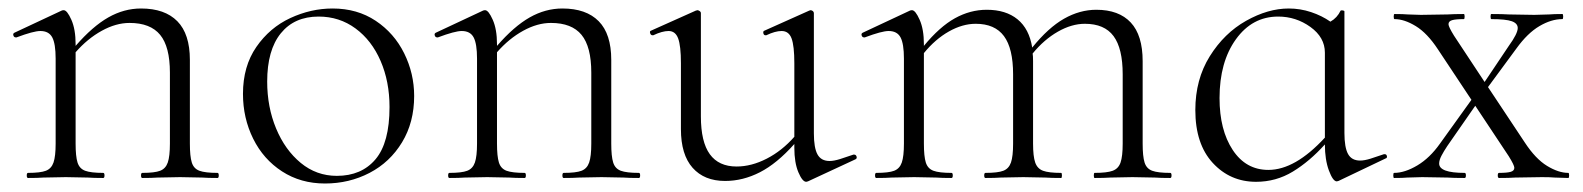

<svg xmlns="http://www.w3.org/2000/svg" viewBox="-20 -419 3726 452"><path d="M492 0Q469 0 456 -1L404 -2L351 -1Q338 0 315 0Q312 0 312 -6Q312 -12 315 -12Q344 -12 357 -17Q370 -22 375 -36.5Q380 -51 380 -81V-248Q380 -309 357 -337Q334 -365 285 -365Q253 -365 219.5 -346.5Q186 -328 158 -296V-81Q158 -51 162.5 -36.5Q167 -22 180.5 -17Q194 -12 223 -12Q226 -12 226 -6Q226 0 223 0Q200 0 187 -1L135 -2L82 -1Q69 0 46 0Q43 0 43 -6Q43 -12 46 -12Q75 -12 88 -17Q101 -22 106 -36.5Q111 -51 111 -81V-281Q111 -316 103 -331Q95 -346 75 -346Q59 -346 19 -331H17Q13 -331 11.5 -335.5Q10 -340 14 -342L125 -394Q127 -395 130 -395Q138 -395 148 -372.5Q158 -350 158 -315V-311Q198 -357 235 -378Q272 -399 312 -399Q368 -399 397.5 -369Q427 -339 427 -278V-81Q427 -51 431.5 -36.5Q436 -22 449.5 -17Q463 -12 492 -12Q495 -12 495 -6Q495 0 492 0Z M552 -198Q552 -263 583.5 -308.5Q615 -354 663.5 -376.5Q712 -399 763 -399Q821 -399 864.5 -370Q908 -341 931.5 -293.5Q955 -246 955 -193Q955 -131 926.5 -84Q898 -37 850 -12Q802 13 745 13Q688 13 644 -15.5Q600 -44 576 -92.5Q552 -141 552 -198ZM897 -167Q897 -227 876 -275.5Q855 -324 817 -352Q779 -380 730 -380Q673 -380 641 -340.5Q609 -301 609 -227Q609 -167 630 -116.5Q651 -66 688 -35.5Q725 -5 773 -5Q831 -5 864 -44Q897 -83 897 -167Z M1484 0Q1461 0 1448 -1L1396 -2L1343 -1Q1330 0 1307 0Q1304 0 1304 -6Q1304 -12 1307 -12Q1336 -12 1349 -17Q1362 -22 1367 -36.5Q1372 -51 1372 -81V-248Q1372 -309 1349 -337Q1326 -365 1277 -365Q1245 -365 1211.5 -346.5Q1178 -328 1150 -296V-81Q1150 -51 1154.5 -36.5Q1159 -22 1172.5 -17Q1186 -12 1215 -12Q1218 -12 1218 -6Q1218 0 1215 0Q1192 0 1179 -1L1127 -2L1074 -1Q1061 0 1038 0Q1035 0 1035 -6Q1035 -12 1038 -12Q1067 -12 1080 -17Q1093 -22 1098 -36.5Q1103 -51 1103 -81V-281Q1103 -316 1095 -331Q1087 -346 1067 -346Q1051 -346 1011 -331H1009Q1005 -331 1003.5 -335.5Q1002 -340 1006 -342L1117 -394Q1119 -395 1122 -395Q1130 -395 1140 -372.5Q1150 -350 1150 -315V-311Q1190 -357 1227 -378Q1264 -399 1304 -399Q1360 -399 1389.5 -369Q1419 -339 1419 -278V-81Q1419 -51 1423.5 -36.5Q1428 -22 1441.5 -17Q1455 -12 1484 -12Q1487 -12 1487 -6Q1487 0 1484 0Z M1991 -55Q1995 -55 1996.5 -50.5Q1998 -46 1994 -44L1882 8L1878 9Q1869 9 1859.5 -13.5Q1850 -36 1850 -71V-80Q1809 -34 1769 -13.5Q1729 7 1687 7Q1638 7 1610.5 -24Q1583 -55 1583 -115V-270Q1583 -311 1576.5 -328.5Q1570 -346 1554 -346Q1539 -346 1518 -336H1516Q1512 -336 1510.5 -341Q1509 -346 1513 -347L1618 -394L1622 -395Q1624 -395 1627 -393Q1630 -391 1630 -388V-145Q1630 -85 1651 -56Q1672 -27 1714 -27Q1749 -27 1785 -45.5Q1821 -64 1850 -97V-270Q1850 -311 1843.5 -328.5Q1837 -346 1820 -346Q1805 -346 1784 -336H1782Q1778 -336 1777 -341Q1776 -346 1780 -347L1885 -394L1888 -395Q1891 -395 1893.5 -393Q1896 -391 1896 -388V-105Q1896 -71 1904.5 -55.5Q1913 -40 1933 -40Q1943 -40 1957.5 -44.5Q1972 -49 1989 -55Z M2735 0Q2712 0 2699 -1L2646 -2L2594 -1Q2580 0 2557 0Q2555 0 2555 -6Q2555 -12 2557 -12Q2586 -12 2599.5 -17Q2613 -22 2618 -36.5Q2623 -51 2623 -81V-244Q2623 -305 2601.5 -334Q2580 -363 2534 -363Q2503 -363 2470.5 -344.5Q2438 -326 2411 -293Q2412 -288 2412 -275V-81Q2412 -51 2417 -36.5Q2422 -22 2435.5 -17Q2449 -12 2478 -12Q2480 -12 2480 -6Q2480 0 2478 0Q2455 0 2441 -1L2389 -2L2336 -1Q2323 0 2300 0Q2297 0 2297 -6Q2297 -12 2300 -12Q2329 -12 2342 -17Q2355 -22 2360 -36.5Q2365 -51 2365 -81V-244Q2365 -305 2343.5 -334Q2322 -363 2277 -363Q2246 -363 2214 -345Q2182 -327 2155 -294V-81Q2155 -51 2159.5 -36.5Q2164 -22 2177.5 -17Q2191 -12 2220 -12Q2223 -12 2223 -6Q2223 0 2220 0Q2197 0 2184 -1L2132 -2L2079 -1Q2066 0 2043 0Q2040 0 2040 -6Q2040 -12 2043 -12Q2072 -12 2085 -17Q2098 -22 2103 -36.5Q2108 -51 2108 -81V-281Q2108 -316 2100 -331Q2092 -346 2072 -346Q2056 -346 2016 -331H2014Q2010 -331 2008.5 -335.5Q2007 -340 2011 -342L2122 -394Q2124 -395 2127 -395Q2135 -395 2145 -372.5Q2155 -350 2155 -315V-311Q2192 -356 2228 -376Q2264 -396 2303 -396Q2348 -396 2375.5 -373.5Q2403 -351 2410 -307Q2448 -354 2485 -375Q2522 -396 2561 -396Q2614 -396 2642 -366Q2670 -336 2670 -275V-81Q2670 -51 2674.5 -36.5Q2679 -22 2692.5 -17Q2706 -12 2735 -12Q2738 -12 2738 -6Q2738 0 2735 0Z M3240 -56Q3244 -56 3245 -51.5Q3246 -47 3242 -46L3131 7L3127 8Q3118 8 3108.5 -17.5Q3099 -43 3099 -79Q3063 -39 3023.5 -15Q2984 9 2937 9Q2876 9 2835 -35.5Q2794 -80 2794 -160Q2794 -232 2828 -286.5Q2862 -341 2913.5 -370Q2965 -399 3014 -399Q3041 -399 3066.5 -390.5Q3092 -382 3112 -368Q3128 -377 3136 -394Q3137 -395 3141 -394.5Q3145 -394 3145 -392V-106Q3145 -72 3153.5 -56.5Q3162 -41 3182 -41Q3192 -41 3206.5 -45.5Q3221 -50 3238 -56ZM3099 -95V-295Q3099 -331 3065 -355.5Q3031 -380 2989 -380Q2928 -380 2889.5 -326.5Q2851 -273 2851 -188Q2851 -113 2882 -66Q2913 -19 2966 -19Q3029 -19 3099 -95Z M3672 0 3640 -1Q3630 -2 3610 -2L3547 -1Q3533 0 3509 0Q3506 0 3506 -6Q3506 -12 3509 -12Q3528 -12 3536.5 -14.5Q3545 -17 3545 -24Q3545 -30 3532 -51L3453 -170L3387 -75Q3379 -63 3373.5 -52.5Q3368 -42 3368 -34Q3368 -12 3428 -12Q3431 -12 3431 -6Q3431 0 3428 0Q3401 0 3388 -1L3328 -2L3293 -1Q3283 0 3262 0Q3260 0 3260 -6Q3260 -12 3262 -12Q3287 -12 3316.5 -29.5Q3346 -47 3370 -81L3444 -184L3365 -303Q3340 -341 3313 -357.5Q3286 -374 3263 -374Q3261 -374 3261 -380Q3261 -386 3263 -386Q3284 -386 3294 -385L3325 -384L3388 -385Q3402 -386 3426 -386Q3428 -386 3428 -380Q3428 -374 3426 -374Q3407 -374 3398.5 -371.5Q3390 -369 3390 -362Q3390 -356 3403 -335L3475 -226L3532 -311Q3553 -340 3553 -353Q3553 -364 3539 -369Q3525 -374 3491 -374Q3489 -374 3489 -380Q3489 -386 3491 -386Q3518 -386 3532 -385L3592 -384L3627 -385Q3637 -386 3658 -386Q3660 -386 3660 -380Q3660 -374 3658 -374Q3632 -374 3604 -357.5Q3576 -341 3550 -305L3483 -214L3570 -83Q3595 -45 3622 -28.5Q3649 -12 3672 -12Q3674 -12 3674 -6Q3674 0 3672 0Z"/></svg>

Font: Cormorant Infant Light
Style: Regular
Weight: 300
Designer: Christian Thalmann (Catharsis Fonts)
Version: Version 3.000